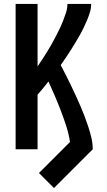

<svg xmlns="http://www.w3.org/2000/svg" viewBox="-20 -755 540 971"><path d="M253 196 177 120 334 -37Q328 -77 315.5 -116Q303 -155 288.5 -193Q274 -231 258 -268.5Q242 -306 225 -343Q212 -326 198 -309Q184 -292 170 -276V0H59V-735H170V-419Q183 -438 195 -456.5Q207 -475 218.5 -493.5Q230 -512 241 -531.5Q252 -551 262 -570.5Q272 -590 281.5 -609.5Q291 -629 299 -649.5Q307 -670 314 -691.5Q321 -713 321 -735H441Q441 -713 434.5 -692Q428 -671 419.5 -651Q411 -631 401.5 -611.5Q392 -592 381 -573Q370 -554 359 -535.5Q348 -517 336 -498.5Q324 -480 312 -462Q300 -444 287 -426Q300 -401 313 -375.5Q326 -350 338.5 -324Q351 -298 363 -272Q375 -246 386.5 -219.5Q398 -193 408 -166.5Q418 -140 427 -112.5Q436 -85 442.5 -57Q449 -29 449 0Z"/></svg>

Font: Zed Mono
Style: Bold
Weight: 700
Monospace: yes
Designer: Belleve Invis
Foundry: Belleve Invis
Version: Version 1.0.0; ttfautohint (v1.8.4)